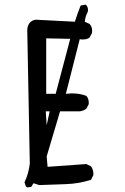

<svg xmlns="http://www.w3.org/2000/svg" viewBox="-20 -805 540 831"><path d="M98 6 92 2 86 -16Q104 -53 109 -97L98 -674Q98 -693 109 -707Q125 -723 148 -719L304 -711Q315 -746 329 -781L351 -785Q364 -773 360 -754Q349 -734 347 -711L368 -701Q382 -686 378 -662L368 -643Q354 -631 325 -635L265 -399Q313 -405 354 -390Q366 -376 364 -354L354 -335Q341 -325 325 -323H240L182 -128L186 -83Q321 -93 354 -95L374 -85Q386 -68 384 -47L374 -27Q323 -10 265 -8Q207 -6 150 -4L125 -12L115 4ZM182 -263 195 -323H178ZM284 -637 180 -639V-399H221Z"/></svg>

Font: Kosefont JP
Style: Regular
Weight: 400
Designer: Nozomi Seto 瀬戸のぞみ
Version: Version 3.00;June 19, 2020